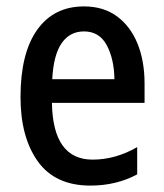

<svg xmlns="http://www.w3.org/2000/svg" viewBox="-20 -569 511 599"><path d="M242 -549Q303 -549 345 -518Q387 -487 409 -433Q431 -379 431 -308V-248H142Q145 -71 269 -71Q340 -71 408 -110V-25Q343 10 262 10Q152 10 98 -65.5Q44 -141 44 -266Q44 -403 96 -476Q148 -549 242 -549ZM242 -471Q198 -471 172.5 -434.5Q147 -398 143 -322H337Q336 -385 313 -428Q290 -471 242 -471Z"/></svg>

Font: Noto Sans Malayalam Condensed Medium
Style: Regular
Weight: 500
Width: 3
Designer: Jelle Bosma - Monotype Design Team
Foundry: Monotype Imaging Inc.
Version: Version 2.104; ttfautohint (v1.8.4.7-5d5b)